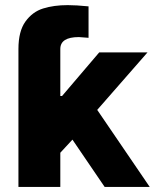

<svg xmlns="http://www.w3.org/2000/svg" viewBox="-20 -737 610 757"><path d="M265.6 -186.5 217.8 -134.8V0H52.7V-543.9Q52.7 -613.8 80.3 -652.1Q107.9 -690.4 150.1 -703.6Q192.4 -716.8 247.1 -716.8Q280.3 -716.8 329.1 -711.9V-587.9L316.4 -588.9Q298.8 -590.8 291 -590.8Q217.8 -590.8 217.8 -543.9V-358.4H224.6L371.1 -530.3H561.5L363.3 -303.7L570.3 0H392.6Z"/></svg>

Font: Pretendard ExtraBold
Style: Regular
Weight: 800
Designer: Base glyphs from Inter by Rasmus Andersson; Hangeul glyphs from Noto Sans CJK(Source Han Sans) by Jang Soo-young and Kan
Foundry: Kil Hyung-jin
Version: Version 1.309